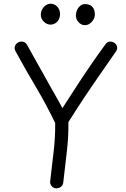

<svg xmlns="http://www.w3.org/2000/svg" viewBox="-20 -999 678 1030"><path d="M64 -723Q56 -737 59.5 -749Q63 -761 73 -768.5Q83 -776 96 -776Q105 -776 113 -771.5Q121 -767 126 -757Q140 -731 161.5 -693Q183 -655 207.5 -611Q232 -567 254.5 -527Q277 -487 293.5 -458Q310 -429 315 -419Q356 -483 394.5 -542Q433 -601 470.5 -655.5Q508 -710 544 -759Q550 -768 556.5 -772Q563 -776 571 -776Q584 -776 594.5 -768.5Q605 -761 608 -748.5Q611 -736 602 -723Q560 -662 517 -600.5Q474 -539 431.5 -475Q389 -411 347 -344Q348 -265 338.5 -186Q329 -107 320 -25Q319 -9 310 0.5Q301 10 284 11Q269 12 258.5 1Q248 -10 249 -25Q258 -107 267.5 -184Q277 -261 276 -339Q228 -439 171.5 -534Q115 -629 64 -723ZM251 -867Q231 -867 215 -883Q199 -899 199 -920Q199 -935 206.5 -949Q214 -963 226 -971Q238 -979 252 -979Q271 -979 286.5 -964Q302 -949 302 -923Q302 -908 295.5 -895Q289 -882 277 -874.5Q265 -867 251 -867ZM435 -864Q416 -864 401.5 -880Q387 -896 387 -916Q387 -930 393 -944Q399 -958 410 -967.5Q421 -977 435 -977Q459 -977 470.5 -967Q482 -957 485.5 -944.5Q489 -932 489 -923Q489 -908 481.5 -894.5Q474 -881 462 -872.5Q450 -864 435 -864Z"/></svg>

Font: Playpen Sans Light
Style: Regular
Weight: 300
Designer: Laura Meseguer, Veronika Burian, José Scaglione
Foundry: TypeTogether
Version: Version 1.001